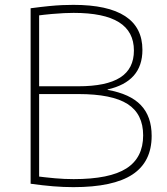

<svg xmlns="http://www.w3.org/2000/svg" viewBox="-20 -760 687 790"><path d="M282 10Q241 10 198.5 6.5Q156 3 106 -4V-726Q151 -732 182 -735Q213 -738 236.5 -739Q260 -740 282 -740Q424 -740 495 -693.5Q566 -647 566 -555Q566 -489 530 -448.5Q494 -408 423 -392V-390Q515 -374 559.5 -327.5Q604 -281 604 -201Q604 -94 525 -42Q446 10 282 10ZM120 -36Q167 -30 206 -26.5Q245 -23 283 -23Q431 -23 500 -67Q569 -111 569 -203Q569 -291 505 -332Q441 -373 302 -373H123V-405H302Q418 -405 474.5 -441Q531 -477 531 -552Q531 -630 469.5 -668.5Q408 -707 283 -707Q264 -707 243.5 -706Q223 -705 193.5 -702.5Q164 -700 119 -694L141 -716V-14Z"/></svg>

Font: M PLUS 2 Thin ExtraLight
Style: Regular
Weight: 250
Version: Version 1.001